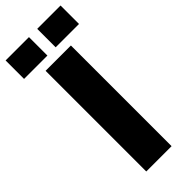

<svg xmlns="http://www.w3.org/2000/svg" viewBox="-340 -935 971 971"><g transform="rotate(-45 145.5 -450.0)"><path d="M55 0H236V-720H55ZM-51 -768H116V-900H-51ZM175 -768H342V-900H175Z"/></g></svg>

Font: Aspekta 800
Style: Regular
Weight: 800
Designer: Ivo Dolenc
Version: Version 2.000